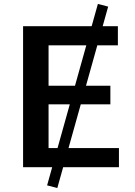

<svg xmlns="http://www.w3.org/2000/svg" viewBox="-20 -849 685 975"><path d="M97.2 -715.8H578.6V-618.7H226.6V-413.6H540.5V-319.3H226.6V-97.2H584V0H97.2ZM219.2 92.3 477.1 -829.1 529.3 -815.4 271 106Z"/></svg>

Font: Monda SemiBold
Style: Regular
Weight: 600
Designer: Vernon Adams
Foundry: Vernon Adams
Version: Version 2.200